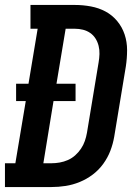

<svg xmlns="http://www.w3.org/2000/svg" viewBox="-39 -755 559 775"><path d="M-19 0V-96H23L65 -347H26V-417H76L113 -639H84V-735H263Q296 -735 328 -729Q360 -723 387 -708.5Q414 -694 434 -670Q454 -646 464 -616Q474 -586 474 -553Q474 -520 469 -487L422 -203Q417 -174 406.5 -146.5Q396 -119 378 -94Q360 -69 335.5 -50.5Q311 -32 283 -20.5Q255 -9 226 -4.5Q197 0 168 0ZM136 -96H168Q185 -96 202 -99Q219 -102 235 -109Q251 -116 264.5 -128Q278 -140 288 -155Q298 -170 303.5 -186Q309 -202 312 -219L359 -503Q362 -520 362.5 -537Q363 -554 359 -570Q355 -586 346.5 -599.5Q338 -613 325 -622Q312 -631 296 -635Q280 -639 263 -639H226L189 -417H266V-347H177Z"/></svg>

Font: Iosevka Slab Oblique
Style: Bold
Weight: 700
Italic angle: -9°
Monospace: yes
Designer: Belleve Invis
Foundry: Belleve Invis
Version: Version 11.1.1; ttfautohint (v1.8.3)